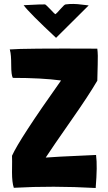

<svg xmlns="http://www.w3.org/2000/svg" viewBox="-20 -937 541 959"><path d="M260 -748Q126 -873 98 -911Q194 -916 205 -915Q210 -913 231 -891Q252 -868 257 -866Q262 -869 284 -894Q302 -915 308 -915Q346 -920 388 -914L423 -910ZM468 -614Q470 -664 466 -694Q96 -696 28 -690Q30 -688 30 -686V-685Q36 -665 36 -611Q36 -562 44 -548Q188 -548 285 -535Q77 -242 40 -159Q41 -145 40 -76Q40 -26 49 1Q243 -10 458 2V0Q467 -109 460 -160V-163Q233 -153 208 -150L209 -151Q236 -193 340 -342Q422 -459 466 -534Z"/></svg>

Font: Londrina Solid
Style: Regular
Weight: 400
Designer: Marcelo Magalhaes
Foundry: Marcelo Magalh„es
Version: Version 1.001 2011